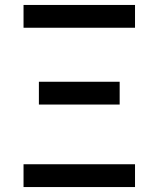

<svg xmlns="http://www.w3.org/2000/svg" viewBox="-20 -755 640 775"><path d="M525 -643H75V-735H525ZM137 -333V-425H463V-333ZM75 0V-92H525V0Z"/></svg>

Font: Iosevka Aile Semibold
Style: Regular
Weight: 600
Designer: Belleve Invis
Foundry: Belleve Invis
Version: Version 31.1.0; ttfautohint (v1.8.4)